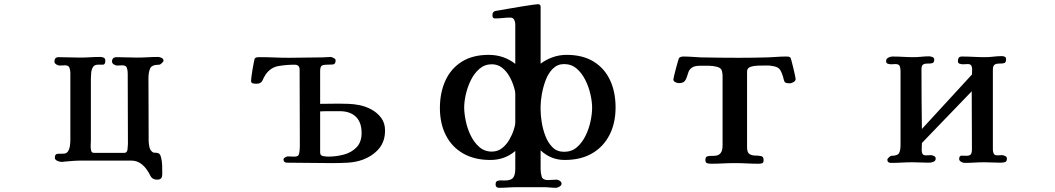

<svg xmlns="http://www.w3.org/2000/svg" viewBox="-20 -776 5040 917"><path d="M761 -486Q761 -482 753 -474.5Q745 -467 740 -467Q705 -467 697 -449Q689 -431 689 -401Q689 -328 689.5 -253.5Q690 -179 690 -105Q690 -89 694 -72Q698 -55 713 -47H716Q731 -47 738 -43.5Q745 -40 749 -25Q754 -6 754.5 15Q755 36 755 56Q755 68 750 75Q745 82 730 82Q713 82 703 71Q698 64 694.5 56.5Q691 49 686 42Q673 20 653 5.5Q633 -9 607 -9H369Q349 -9 328 -7.5Q307 -6 287 -4Q283 -3 279.5 -3Q276 -3 272 -3Q265 -3 253.5 -8Q242 -13 242 -23Q242 -41 255.5 -41.5Q269 -42 282 -42Q298 -42 305 -53.5Q312 -65 314 -80Q316 -95 316 -107Q316 -187 316 -267.5Q316 -348 316 -428Q316 -442 311.5 -453Q307 -464 291 -464Q284 -464 277.5 -463.5Q271 -463 264 -463Q257 -463 248.5 -468.5Q240 -474 240 -482Q240 -503 260 -503Q286 -503 311 -502Q336 -501 361 -501Q386 -501 410 -502.5Q434 -504 459 -504Q468 -504 475.5 -500.5Q483 -497 483 -486Q483 -467 471.5 -467Q460 -467 447 -467Q431 -467 424 -455.5Q417 -444 415.5 -428.5Q414 -413 414 -401V-105Q414 -98 413.5 -91.5Q413 -85 413 -78Q413 -69 415 -57.5Q417 -46 429 -46H574Q587 -46 589 -62.5Q591 -79 591 -88Q591 -173 590.5 -257Q590 -341 590 -426Q590 -440 586 -452Q582 -464 565 -464Q558 -464 552 -463.5Q546 -463 539 -463Q532 -463 523.5 -468.5Q515 -474 515 -482Q515 -503 538 -503Q563 -503 587 -502Q611 -501 635 -501Q660 -501 685 -502.5Q710 -504 735 -504Q743 -504 752 -499.5Q761 -495 761 -486Z M1707 -141Q1707 -192 1679.5 -218.5Q1652 -245 1602 -245H1562Q1549 -245 1536 -245Q1523 -245 1509 -244V-48Q1509 -33 1523 -30.5Q1537 -28 1548 -28Q1585 -28 1621.5 -37.5Q1658 -47 1682.5 -72Q1707 -97 1707 -141ZM1819 -153Q1819 -100 1789.5 -65.5Q1760 -31 1712 -13Q1678 -1 1640.5 1Q1603 3 1568 3Q1513 3 1459 2Q1405 1 1351 1Q1334 1 1334 -15Q1334 -20 1342 -24.5Q1350 -29 1354 -29Q1362 -29 1370 -28.5Q1378 -28 1385 -28Q1402 -28 1406 -35.5Q1410 -43 1411 -58Q1412 -68 1412 -77.5Q1412 -87 1412 -97Q1412 -183 1411.5 -270Q1411 -357 1411 -443Q1411 -467 1387 -467Q1350 -467 1312 -461Q1274 -455 1250 -422Q1240 -407 1233.5 -391.5Q1227 -376 1204 -376Q1196 -376 1187.5 -378Q1179 -380 1179 -390Q1179 -394 1181 -410.5Q1183 -427 1186.5 -447Q1190 -467 1193 -481.5Q1196 -496 1197 -497Q1202 -502 1208 -502.5Q1214 -503 1221 -503Q1256 -503 1291 -501.5Q1326 -500 1361 -500Q1402 -500 1442 -501Q1482 -502 1522 -502Q1531 -502 1540.5 -503Q1550 -504 1559 -504Q1564 -504 1573.5 -499Q1583 -494 1583 -488Q1583 -469 1569.5 -468Q1556 -467 1542 -467Q1523 -467 1516 -461.5Q1509 -456 1509 -436V-280Q1531 -280 1552.5 -280.5Q1574 -281 1596 -281Q1622 -281 1646.5 -280Q1671 -279 1696 -274Q1727 -268 1755 -252.5Q1783 -237 1801 -212.5Q1819 -188 1819 -153Z M2441 -326Q2441 -335 2439 -344.5Q2437 -354 2434 -362Q2427 -386 2413 -411Q2399 -436 2378 -452.5Q2357 -469 2329 -469Q2295 -469 2270 -447.5Q2245 -426 2229 -393.5Q2213 -361 2205 -326Q2197 -291 2197 -263Q2197 -235 2204.5 -198.5Q2212 -162 2228 -129Q2244 -96 2269 -74Q2294 -52 2329 -52Q2357 -52 2378 -68.5Q2399 -85 2413 -109.5Q2427 -134 2434 -157Q2437 -166 2439 -175Q2441 -184 2441 -193ZM2808 -262Q2808 -290 2800 -325.5Q2792 -361 2775.5 -394Q2759 -427 2734 -448.5Q2709 -470 2674 -470Q2643 -470 2621 -448.5Q2599 -427 2586.5 -394Q2574 -361 2568 -327Q2562 -293 2562 -269V-250Q2562 -225 2567.5 -191Q2573 -157 2585.5 -125Q2598 -93 2619.5 -72Q2641 -51 2674 -51Q2710 -51 2735 -72.5Q2760 -94 2776.5 -127.5Q2793 -161 2800.5 -197Q2808 -233 2808 -262ZM2920 -263Q2920 -188 2891 -131.5Q2862 -75 2808 -43.5Q2754 -12 2677 -12Q2611 -12 2562 -58V31Q2562 50 2567 67Q2572 84 2597 84Q2608 84 2618 83Q2628 82 2638 82Q2645 82 2653.5 87.5Q2662 93 2662 101Q2662 109 2652.5 115Q2643 121 2635 121Q2621 121 2606 119.5Q2591 118 2577 118H2448Q2427 118 2406 119.5Q2385 121 2364 121Q2347 121 2347 105Q2347 92 2354.5 88.5Q2362 85 2372.5 85.5Q2383 86 2391 86Q2421 86 2431 72.5Q2441 59 2441 31V-55Q2391 -12 2322 -12Q2246 -12 2192 -43Q2138 -74 2109.5 -130Q2081 -186 2081 -260Q2081 -333 2107 -390.5Q2133 -448 2185 -481Q2237 -514 2314 -514Q2386 -514 2441 -471V-661Q2441 -672 2435.5 -682Q2430 -692 2417 -692Q2399 -692 2381 -690Q2363 -688 2344 -688Q2332 -688 2332 -702Q2332 -712 2334 -715Q2336 -718 2343 -723Q2343 -723 2363 -726.5Q2383 -730 2412 -735Q2441 -740 2471 -745Q2501 -750 2523 -753Q2545 -756 2549 -756Q2562 -756 2562 -744V-472Q2589 -492 2620.5 -503Q2652 -514 2686 -514Q2763 -514 2815 -482Q2867 -450 2893.5 -393.5Q2920 -337 2920 -263Z M3780 -399Q3780 -390 3770 -384Q3760 -378 3752 -378Q3747 -378 3739.5 -379Q3732 -380 3728 -384Q3726 -387 3725 -390.5Q3724 -394 3723 -397Q3717 -423 3707 -440.5Q3697 -458 3667 -461Q3658 -463 3649 -463Q3640 -463 3631 -463Q3620 -463 3600 -462.5Q3580 -462 3564 -456.5Q3548 -451 3548 -434V-73Q3548 -47 3560 -40Q3572 -33 3587.5 -33Q3603 -33 3615 -30.5Q3627 -28 3627 -12Q3627 1 3620.5 3.5Q3614 6 3603 6Q3575 6 3546.5 4.5Q3518 3 3489 3Q3461 3 3433 4.5Q3405 6 3376 6Q3366 6 3357.5 3.5Q3349 1 3349 -12Q3349 -26 3357.5 -29Q3366 -32 3378 -31.5Q3390 -31 3402 -33Q3414 -35 3422.5 -46Q3431 -57 3431 -83V-410Q3431 -414 3431 -418Q3431 -422 3430 -426Q3429 -439 3423.5 -446Q3418 -453 3404 -457Q3385 -462 3364.5 -462Q3344 -462 3324 -462Q3298 -462 3285.5 -453.5Q3273 -445 3268.5 -433Q3264 -421 3260.5 -408.5Q3257 -396 3249 -387.5Q3241 -379 3222 -379Q3215 -379 3205.5 -383.5Q3196 -388 3196 -397Q3196 -400 3200 -416Q3204 -432 3209 -451.5Q3214 -471 3218.5 -485.5Q3223 -500 3224 -500Q3231 -506 3244 -506Q3265 -506 3285.5 -504.5Q3306 -503 3327 -502Q3372 -501 3417.5 -500.5Q3463 -500 3508 -500Q3543 -500 3578.5 -500.5Q3614 -501 3649 -502Q3671 -503 3692 -504.5Q3713 -506 3735 -506Q3741 -506 3745.5 -505.5Q3750 -505 3755 -501Q3756 -501 3760 -486.5Q3764 -472 3768.5 -453Q3773 -434 3776.5 -418Q3780 -402 3780 -399Z M4789 -19Q4789 -4 4779.5 -1.5Q4770 1 4758 1Q4739 1 4720 0Q4701 -1 4682 -1Q4658 -1 4634 0.5Q4610 2 4586 2Q4579 2 4570 -3.5Q4561 -9 4561 -16Q4561 -33 4573 -32.5Q4585 -32 4596 -32Q4612 -32 4617 -39.5Q4622 -47 4622 -62Q4622 -132 4621.5 -201Q4621 -270 4621 -340L4383 -93Q4383 -85 4382.5 -76Q4382 -67 4382 -59Q4382 -48 4386 -41Q4390 -34 4403 -34Q4409 -34 4414.5 -34.5Q4420 -35 4426 -35Q4432 -35 4440.5 -31Q4449 -27 4449 -19Q4449 -8 4438.5 -3.5Q4428 1 4418 1Q4398 1 4377.5 0Q4357 -1 4337 -1Q4312 -1 4287 0.5Q4262 2 4236 2Q4218 2 4218 -13Q4218 -18 4226 -25Q4234 -32 4238 -32Q4267 -32 4274 -45Q4281 -58 4281 -84V-436Q4281 -449 4277.5 -459.5Q4274 -470 4257 -470Q4252 -470 4246.5 -469.5Q4241 -469 4236 -469Q4229 -469 4220.5 -471.5Q4212 -474 4212 -484Q4212 -495 4222 -500.5Q4232 -506 4242 -506Q4268 -506 4293.5 -504.5Q4319 -503 4344 -503Q4362 -503 4380.5 -505Q4399 -507 4418 -507Q4425 -507 4433.5 -503.5Q4442 -500 4442 -492Q4442 -477 4433 -474.5Q4424 -472 4411.5 -472.5Q4399 -473 4390 -468.5Q4381 -464 4381 -445Q4381 -374 4381.5 -302.5Q4382 -231 4383 -160L4622 -420Q4622 -426 4622.5 -432Q4623 -438 4623 -444Q4623 -455 4619 -462.5Q4615 -470 4602 -470Q4596 -470 4590.5 -469.5Q4585 -469 4579 -469Q4572 -469 4563.5 -471.5Q4555 -474 4555 -484Q4555 -494 4559 -500Q4563 -506 4574 -506Q4602 -506 4629.5 -504.5Q4657 -503 4685 -503Q4705 -503 4725 -505.5Q4745 -508 4765 -508Q4773 -508 4779 -505Q4785 -502 4785 -492Q4785 -477 4775.5 -474.5Q4766 -472 4753.5 -472.5Q4741 -473 4731.5 -468Q4722 -463 4722 -443V-61Q4722 -51 4726 -42.5Q4730 -34 4743 -34Q4749 -34 4754.5 -34.5Q4760 -35 4766 -35Q4772 -35 4780.5 -31Q4789 -27 4789 -19Z"/></svg>

Font: Kaisei Tokumin
Style: Bold
Weight: 700
Designer: Font-Kai, 金井和夫
Foundry: KAZUO KANAI
Version: Version 5.003